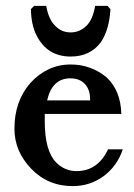

<svg xmlns="http://www.w3.org/2000/svg" viewBox="-20 -632 454 652"><path d="M355 -601Q351 -530 322 -488Q286 -440 220 -440Q140 -440 104 -512Q86 -547 85 -601L96 -612H137Q145 -566 167 -545Q188 -522 220 -522Q251 -522 274 -545Q295 -565 303 -612H345ZM132 -245V-220Q132 -119 171 -80Q200 -51 240 -51Q312 -51 347 -125H397Q378 -68 332 -34Q286 0 227 0Q142 0 85 -60Q29 -119 29 -195Q29 -288 83 -350Q110 -380 144.5 -396.5Q179 -413 220 -413Q256 -413 286.5 -401.5Q317 -390 341 -370Q390 -325 392 -245ZM286 -291V-295Q286 -328 268 -347Q250 -366 219 -366Q157 -366 140 -291Z"/></svg>

Font: New Athena Unicode
Style: Bold
Weight: 700
Designer: J. Rusten 1997; rev. by R. Hancock 2001, 2002, rev. by D. Mastronarde 2002-2021
Foundry: Society for Classical Studies (formerly American Philological Association)
Version: Version 5.008